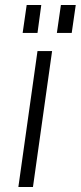

<svg xmlns="http://www.w3.org/2000/svg" viewBox="-20 -743 321 763"><path d="M187 -540 111 0H53L129 -540ZM144 -723 129 -612H70L86 -723ZM281 -723 265 -612H206L222 -723Z"/></svg>

Font: Pathway Extreme 8pt Thin 12pt Thin
Style: Italic
Weight: 250
Italic angle: -8°
Version: Version 1.001;gftools[0.9.26]